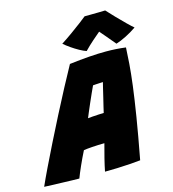

<svg xmlns="http://www.w3.org/2000/svg" viewBox="-190 -1008 1009 1121"><g transform="rotate(-15 314.0 -447.5)"><path d="M150 7.5Q136 7.5 109 6.8Q82 6 50 5Q18 4 -11.8 3Q-41.5 2 -61 1Q-43 -40 -13.5 -101.2Q16 -162.5 52.2 -235.2Q88.5 -308 127 -383.2Q165.5 -458.5 202.5 -528.2Q239.5 -598 270 -653Q336 -661 389.8 -665Q443.5 -669 491.5 -669Q552 -669 611 -661.5Q609 -617.5 605 -563.2Q601 -509 591.5 -434Q582 -359 565 -254Q548 -149 520.5 -3.5Q500 -1 461 1.8Q422 4.5 379.5 6Q337 7.5 305 7.5Q312 -28 322.2 -69Q332.5 -110 344.5 -154Q305 -153.5 269.2 -151Q233.5 -148.5 218.5 -145.5Q197 -103 178.5 -61.2Q160 -19.5 150 7.5ZM290 -319.5Q297 -320.5 316.5 -322Q336 -323.5 356.5 -324.5Q377 -325.5 386.5 -325.5Q388 -333 394.2 -359Q400.5 -385 408 -416Q415.5 -447 421.2 -471.5Q427 -496 428.5 -501Q422.5 -501 409.8 -500.2Q397 -499.5 384.8 -498.8Q372.5 -498 368 -497.5Q360.5 -482 349 -456.2Q337.5 -430.5 325.2 -402.5Q313 -374.5 303.5 -352Q294 -329.5 290 -319.5ZM549.5 -901.5Q568.5 -880.5 596.5 -851.5Q624.5 -822.5 650.5 -797Q676.5 -771.5 689.5 -761Q658.5 -739.5 624 -722.2Q589.5 -705 563 -697Q540.5 -724.5 517.8 -751Q495 -777.5 483.5 -791Q467 -777.5 438.2 -752.2Q409.5 -727 384 -700.5Q367 -706 343.5 -719Q320 -732 297 -748Q274 -764 257.5 -778.5Q288 -798 323 -823Q358 -848 386.2 -869.5Q414.5 -891 424.5 -899.5Q435 -899.5 460 -899.8Q485 -900 511 -900.5Q537 -901 549.5 -901.5Z"/></g></svg>

Font: Grandstander Black
Style: Italic
Weight: 900
Italic angle: -15°
Designer: Tyler Finck
Foundry: Etcetera Type Co
Version: Version 1.200; ttfautohint (v1.8.3)